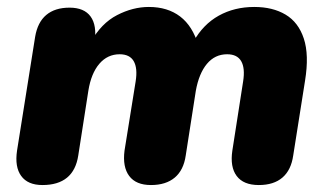

<svg xmlns="http://www.w3.org/2000/svg" viewBox="-20 -523 942 552"><path d="M102 9Q60 9 41 -17Q22 -43 29 -90L81 -417Q88 -459 113 -480Q138 -501 180 -501Q222 -501 240.5 -475.5Q259 -450 252 -402L246 -361L241 -402Q271 -456 316.5 -479.5Q362 -503 408 -503Q462 -503 498 -475.5Q534 -448 550 -393L536 -403Q564 -453 609 -478Q654 -503 711 -503Q764 -503 801 -481Q838 -459 853.5 -412Q869 -365 857 -291L823 -76Q817 -34 792 -12.5Q767 9 724 9Q680 9 660.5 -17Q641 -43 648 -90L679 -289Q685 -327 673.5 -347Q662 -367 633 -367Q598 -367 575 -339.5Q552 -312 543 -262L514 -76Q508 -34 482.5 -12.5Q457 9 414 9Q371 9 351.5 -17Q332 -43 338 -90L370 -289Q376 -327 364.5 -347Q353 -367 324 -367Q289 -367 265.5 -339.5Q242 -312 234 -262L205 -76Q192 9 102 9Z"/></svg>

Font: Nunito ExtraLight Black
Style: Italic
Weight: 900
Italic angle: -9°
Version: Version 3.602